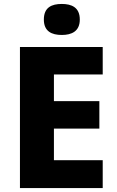

<svg xmlns="http://www.w3.org/2000/svg" viewBox="-20 -952 590 972"><path d="M293 -932C242 -932 202 -915 202 -853C202 -793 242 -775 293 -775C342 -775 384 -793 384 -853C384 -915 342 -932 293 -932ZM500 0V-141H253V-301H483V-440H253V-575H500V-714H81V0Z"/></svg>

Font: Noto Sans Myanmar UI ExtraBold
Style: Regular
Weight: 800
Designer: Monotype Design Team
Foundry: Monotype Imaging Inc.
Version: Version 2.103